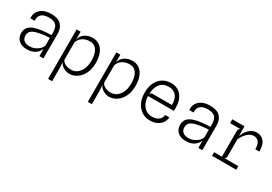

<svg xmlns="http://www.w3.org/2000/svg" viewBox="24 -1434 3551 2511"><g transform="rotate(30 1800.0 -178.0)"><path d="M258.5 6Q178.5 6 133.8 -35.2Q89 -76.5 89 -144.5Q89 -206 129 -243.5Q169 -281 257.5 -298.5Q279.5 -303 305.8 -306.5Q332 -310 366.5 -312.8Q401 -315.5 447 -317V-359Q447 -433 413.2 -466.2Q379.5 -499.5 307.5 -499.5Q228 -499.5 192.8 -465.5Q157.5 -431.5 162 -369H98Q92 -422.5 115.5 -464.8Q139 -507 188 -531.5Q237 -556 308 -556Q409.5 -556 458.5 -507.8Q507.5 -459.5 507.5 -371.5V0H447.5L447 -113.5Q435 -76.5 408.5 -49.8Q382 -23 344 -8.5Q306 6 258.5 6ZM266 -45.5Q310 -45.5 347.8 -61.5Q385.5 -77.5 412 -104Q438.5 -130.5 447 -162V-275Q410 -273.5 378 -270Q346 -266.5 319.2 -262Q292.5 -257.5 272 -252.5Q206 -237 180 -210.8Q154 -184.5 154 -144Q154 -97 183.2 -71.5Q212.5 -46 266 -45.5Z M694.5 201.5V-545.5H754.5V-424.5Q762.5 -467 789.2 -496.2Q816 -525.5 854.5 -540.8Q893 -556 935 -556Q995 -556 1039.2 -524.8Q1083.5 -493.5 1107.5 -433.5Q1131.5 -373.5 1131.5 -287.5Q1131.5 -198.5 1099 -132.5Q1066.5 -66.5 1013.2 -30.2Q960 6 896.5 6Q868.5 6 835.8 -6.8Q803 -19.5 778 -43Q756.5 -63 750 -89L755 0L755.5 201.5ZM754.5 -385V-122.5V-121.5Q765 -97.5 786.5 -82Q808 -66.5 835.8 -59.2Q863.5 -52 892.5 -52Q940 -52 979.8 -80Q1019.5 -108 1043.2 -161Q1067 -214 1067 -289Q1067 -388.5 1030.8 -443.2Q994.5 -498 924.5 -498Q886.5 -498 852.2 -485.8Q818 -473.5 792.5 -448.5Q767 -423.5 754.5 -385Z M1294.5 201.5V-545.5H1354.5V-424.5Q1362.5 -467 1389.2 -496.2Q1416 -525.5 1454.5 -540.8Q1493 -556 1535 -556Q1595 -556 1639.2 -524.8Q1683.5 -493.5 1707.5 -433.5Q1731.5 -373.5 1731.5 -287.5Q1731.5 -198.5 1699 -132.5Q1666.5 -66.5 1613.2 -30.2Q1560 6 1496.5 6Q1468.5 6 1435.8 -6.8Q1403 -19.5 1378 -43Q1356.5 -63 1350 -89L1355 0L1355.5 201.5ZM1354.5 -385V-122.5V-121.5Q1365 -97.5 1386.5 -82Q1408 -66.5 1435.8 -59.2Q1463.5 -52 1492.5 -52Q1540 -52 1579.8 -80Q1619.5 -108 1643.2 -161Q1667 -214 1667 -289Q1667 -388.5 1630.8 -443.2Q1594.5 -498 1524.5 -498Q1486.5 -498 1452.2 -485.8Q1418 -473.5 1392.5 -448.5Q1367 -423.5 1354.5 -385Z M2112 7.5Q2051 7.5 1997.5 -25.2Q1944 -58 1910.8 -121.5Q1877.5 -185 1877.5 -276.5Q1877.5 -363.5 1908 -426.2Q1938.5 -489 1993 -522.8Q2047.5 -556.5 2119 -556.5Q2217.5 -556.5 2273.5 -488.8Q2329.5 -421 2329.5 -303Q2329.5 -288.5 2328.5 -276.5L2327 -258.5H1938Q1940 -194 1963.5 -147.2Q1987 -100.5 2025.8 -75.2Q2064.5 -50 2112 -50Q2179.5 -50 2215.5 -78.2Q2251.5 -106.5 2257 -155H2320.5Q2316 -106.5 2289.8 -69.8Q2263.5 -33 2218.2 -12.8Q2173 7.5 2112 7.5ZM1938 -281.5Q1942 -301 1954 -306.8Q1966 -312.5 1984 -312.5H2268Q2268 -406 2227.8 -452.5Q2187.5 -499 2115.5 -499Q2029.5 -499 1984.8 -441.5Q1940 -384 1938 -281.5Z M2658.5 6Q2578.5 6 2533.8 -35.2Q2489 -76.5 2489 -144.5Q2489 -206 2529 -243.5Q2569 -281 2657.5 -298.5Q2679.5 -303 2705.8 -306.5Q2732 -310 2766.5 -312.8Q2801 -315.5 2847 -317V-359Q2847 -433 2813.2 -466.2Q2779.5 -499.5 2707.5 -499.5Q2628 -499.5 2592.8 -465.5Q2557.5 -431.5 2562 -369H2498Q2492 -422.5 2515.5 -464.8Q2539 -507 2588 -531.5Q2637 -556 2708 -556Q2809.5 -556 2858.5 -507.8Q2907.5 -459.5 2907.5 -371.5V0H2847.5L2847 -113.5Q2835 -76.5 2808.5 -49.8Q2782 -23 2744 -8.5Q2706 6 2658.5 6ZM2666 -45.5Q2710 -45.5 2747.8 -61.5Q2785.5 -77.5 2812 -104Q2838.5 -130.5 2847 -162V-275Q2810 -273.5 2778 -270Q2746 -266.5 2719.2 -262Q2692.5 -257.5 2672 -252.5Q2606 -237 2580 -210.8Q2554 -184.5 2554 -144Q2554 -97 2583.2 -71.5Q2612.5 -46 2666 -45.5Z M3054.5 0V-54H3172V-426.5Q3172 -458 3180 -471Q3188 -484 3204.5 -488H3045V-546H3228.5L3230.5 -400Q3245 -444.5 3272.5 -480Q3300 -515.5 3336 -536.2Q3372 -557 3411 -557Q3481.5 -557 3522.8 -506.5Q3564 -456 3562.5 -356.5H3501.5Q3501 -434.5 3473.2 -466.5Q3445.5 -498.5 3400.5 -498.5Q3350.5 -498.5 3305.8 -457.2Q3261 -416 3233.5 -352V-91Q3233.5 -78.5 3227.2 -68.2Q3221 -58 3203.5 -54H3420V0Z"/></g></svg>

Font: Spline Sans Mono Light
Style: Regular
Weight: 300
Monospace: yes
Version: Version 1.004